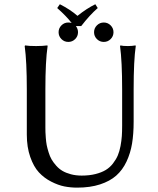

<svg xmlns="http://www.w3.org/2000/svg" viewBox="-20 -858 732 888"><path d="M544.9 -444.8Q544.9 -573.7 535.2 -645L537.1 -647.9Q547.4 -645 571.8 -645Q581.5 -645 590.3 -645.8Q599.1 -646.5 603 -647.5L606.9 -647.9L607.9 -645Q598.1 -578.6 598.1 -444.8V-294.9Q598.1 -238.8 590.8 -194.3Q583.5 -149.9 565.2 -110.8Q546.9 -71.8 517.6 -45.9Q488.3 -20 442.6 -5.1Q397 9.8 336.9 9.8Q306.6 9.8 277.8 4.2Q249 -1.5 216.6 -18.1Q184.1 -34.7 159.9 -60.8Q135.7 -86.9 119.9 -132.1Q104 -177.2 104 -235.8V-444.8Q104 -573.7 94.2 -645L96.2 -647.9Q112.8 -645 147 -645Q162.6 -645 175.5 -645.8Q188.5 -646.5 193.8 -647.5L199.2 -647.9L200.2 -645Q189.9 -575.2 189.9 -444.8V-269Q189.9 -255.4 190.2 -246.8Q190.4 -238.3 191.9 -219.5Q193.4 -200.7 196 -187Q198.7 -173.3 204.6 -154.1Q210.4 -134.8 218.5 -120.8Q226.6 -106.9 239.7 -92Q252.9 -77.1 269 -67.6Q285.2 -58.1 307.9 -52Q330.6 -45.9 357.9 -45.9Q393.1 -45.9 421.4 -53Q449.7 -60.1 469 -71.8Q488.3 -83.5 502.4 -101.8Q516.6 -120.1 524.7 -138.9Q532.7 -157.7 537.4 -182.6Q542 -207.5 543.5 -228.8Q544.9 -250 544.9 -276.9ZM428.2 -677.2Q415 -690.4 415 -709Q415 -727.5 428.2 -740.7Q441.4 -753.9 460 -753.9Q478.5 -753.9 491.7 -740.7Q504.9 -727.5 504.9 -709Q504.9 -690.4 491.7 -677.2Q478.5 -664.1 460 -664.1Q441.4 -664.1 428.2 -677.2ZM295.9 -753.9Q305.7 -753.9 311.5 -751.5Q287.6 -782.7 244.6 -820.8L256.8 -838.4Q304.2 -814.5 338.4 -784.7Q380.9 -818.8 420.9 -838.4L432.1 -820.8Q395 -788.6 355.5 -737.3H331.1Q340.8 -724.1 340.8 -709Q340.8 -690.4 327.6 -677.2Q314.5 -664.1 295.9 -664.1Q277.3 -664.1 264.2 -677.2Q251 -690.4 251 -709Q251 -727.5 264.2 -740.7Q277.3 -753.9 295.9 -753.9Z"/></svg>

Font: Linux Biolinum
Style: Regular
Weight: 400
Designer: Philipp H. Poll
Foundry: Philipp H. Poll
Version: Version 0.6.4